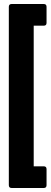

<svg xmlns="http://www.w3.org/2000/svg" viewBox="-20 -755 252 957"><path d="M38 182Q24 182 24 168V-721Q24 -735 38 -735H198Q212 -735 212 -721V-641Q212 -627 198 -627H148V74H198Q212 74 212 88V168Q212 182 198 182Z"/></svg>

Font: Sofia Sans Extra Condensed Black
Style: Regular
Weight: 900
Designer: Botio Nikoltchev, Ani Petrova
Foundry: lettersoup
Version: Version 4.101